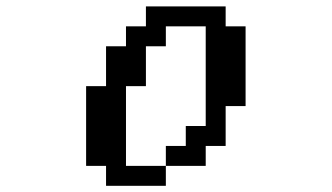

<svg xmlns="http://www.w3.org/2000/svg" viewBox="-20 -567 1040 602"><path d="M250 -46.9V-296.9H312.5V-421.9H375V-484.4H437.5V-546.9H687.5V-484.4H750V-234.4H687.5V-109.4H625V-46.9H500V15.6H312.5V-46.9ZM500 -46.9V-109.4H562.5V-171.9H625V-484.4H500V-421.9H437.5V-296.9H375V-46.9Z"/></svg>

Font: KH Dot Dougenzaka 16
Style: Regular
Weight: 400
Designer: Original version for X68000 by Keitarou Hiraki (http://hp.vector.co.jp/authors/VA000874/) / TrueType conversion by Homem
Version: Version 1.00.20150527